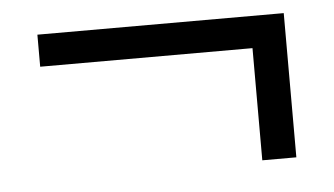

<svg xmlns="http://www.w3.org/2000/svg" viewBox="-33 -435 664 382"><g transform="rotate(-5 299.0 -244.0)"><path d="M477 -100V-324H53V-388H545V-100Z"/></g></svg>

Font: Atkinson Hyperlegible Next Light
Style: Regular
Weight: 300
Designer: Elliott Scott, Megan Eiswerth, Linus Boman, Theodore Petrosky, Letters from Sweden
Foundry: Applied Design Works, Letters from Sweden
Version: Version 2.001